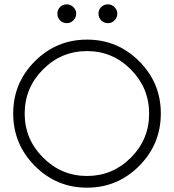

<svg xmlns="http://www.w3.org/2000/svg" viewBox="-20 -855 804 887"><path d="M41 -331Q41 -472 141 -572Q241 -672 382 -672Q523 -672 623 -572Q723 -472 723 -331Q723 -189 623 -88.5Q523 12 382 12Q241 12 141 -88.5Q41 -189 41 -331ZM94 -330Q94 -212 179 -127Q264 -42 382 -42Q500 -42 584.5 -126.5Q669 -211 669 -330Q669 -449 584.5 -534Q500 -619 382 -619Q263 -619 178.5 -534Q94 -449 94 -330ZM289 -835Q306 -835 319 -822Q332 -809 332 -792Q332 -774 319 -761Q306 -748 289 -748Q270 -748 257.5 -761Q245 -774 245 -792Q245 -810 257.5 -822.5Q270 -835 289 -835ZM479 -835Q496 -835 509 -822Q522 -809 522 -792Q522 -774 509 -761Q496 -748 479 -748Q460 -748 447.5 -761Q435 -774 435 -792Q435 -810 447.5 -822.5Q460 -835 479 -835Z"/></svg>

Font: Human Sans Light
Style: Regular
Weight: 300
Designer: Tim Radville
Foundry: Continuum
Version: Version 1.000;FEAKit 1.0